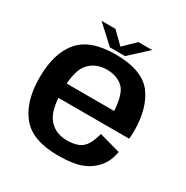

<svg xmlns="http://www.w3.org/2000/svg" viewBox="-164 -851 966 995"><g transform="rotate(30 319.0 -353.0)"><path d="M315 5V-86Q246 -86 206.5 -132.5Q166 -178 166 -297Q166 -420 207 -463.5Q247.5 -507.5 313 -507.5Q379.5 -507.5 417 -466.5Q446.5 -430.5 451.5 -340.5H152.5V-255H590.5Q593.5 -274.5 593.5 -298Q593.5 -441.5 531.5 -520.5Q468.5 -598.5 312.5 -598.5Q161.5 -598.5 96 -521Q30 -443.5 30 -297Q30 -156.5 95 -75.5Q159.5 5 315 5ZM315 -86V5Q398.5 5 449 -13Q499.5 -31 534 -70Q568.5 -108.5 578 -168L452 -203Q442.5 -166.5 427 -138Q411 -109.5 383 -97.5Q355 -86 315 -86ZM267.5 -615H358L464.5 -712.5H382L313 -645.5L244.5 -712.5H161.5Z"/></g></svg>

Font: Anybody Thin SemiBold
Style: Regular
Weight: 600
Version: Version 1.113;gftools[0.9.25]